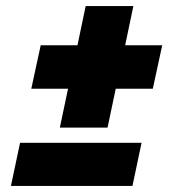

<svg xmlns="http://www.w3.org/2000/svg" viewBox="-20 -612 580 632"><path d="M177 -192 204 -320H83L114 -463H235L262 -592H419L392 -463H514L483 -320H361L334 -192ZM16 0 46 -142H446L416 0Z"/></svg>

Font: Saira Black
Style: Italic
Weight: 900
Italic angle: -12°
Designer: Hector Gatti with collaboration of the Omnibus-Type team
Foundry: Omnibus-Type
Version: Version 1.100; ttfautohint (v1.8.3)